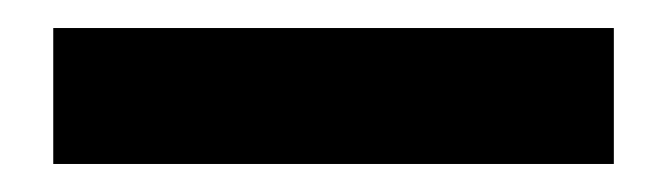

<svg xmlns="http://www.w3.org/2000/svg" viewBox="-20 -20 476 137"><path d="M18 97V0H418V97Z"/></svg>

Font: Figtree Light SemiBold
Style: Regular
Weight: 600
Version: Version 2.002